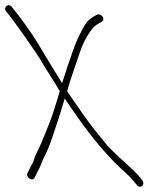

<svg xmlns="http://www.w3.org/2000/svg" viewBox="-64 -672 614 735"><path d="M307.4 -616 293.7 -608C284 -602.7 274.9 -595 266.6 -585C259.4 -575 250.3 -558.2 238.2 -534.6C226.2 -511 204.7 -450.8 173.8 -354C165.1 -368 154.6 -384.8 142.2 -404.5C116.4 -445.7 91 -490.8 63.5 -534C37.3 -570.9 18.5 -599.8 -5.8 -629L-18.5 -645C-31.6 -662.2 -52.8 -644.7 -40.8 -629L-28.1 -613C2.5 -573 40.4 -519.5 85.4 -452.5C109 -411.3 141.2 -363.1 164.4 -324H165.2C160.6 -310 154.4 -289.3 146.4 -262C132.8 -215.5 111.4 -167.3 94.3 -125C81.5 -93.5 71.3 -82.6 63.3 -52C57.3 -42.5 49.7 -27.8 40.6 -8C34.6 6 60.8 26.2 69.1 7C83.1 -23.5 84.8 -20.7 95.5 -49C102.9 -68.4 108.8 -76.5 115.6 -92.5L126.3 -118C146.6 -175.5 165.9 -233.9 183.7 -295C198.6 -271.5 213.9 -251 232.2 -224.5C286.6 -145.5 358.4 -60.5 420.8 -7C429.2 0.2 438.5 10.2 448.8 23L458.8 35C470.7 52.8 493.5 37.5 481.2 19L472.2 7C452.7 -16.3 439.3 -26.3 421.3 -43.5C394.8 -68.7 381.8 -78 346.9 -115C320.9 -146.4 282.9 -192.8 256.9 -230.6C229.4 -270.5 215 -289.6 192.4 -324C194.5 -324 195.9 -333.6 199.3 -345C211.7 -385.5 225.2 -421.9 241.6 -471.1C252.4 -503.2 266.9 -533.7 289.8 -562.5C296.8 -570.8 304.2 -577 312.2 -581L325.9 -589C341.4 -599.3 323.8 -621.8 307.4 -616Z"/></svg>

Font: MewTooHand
Style: CondLta
Weight: 400
Designer: Mew Too, Robert Jablonski
Version: Version 0.77